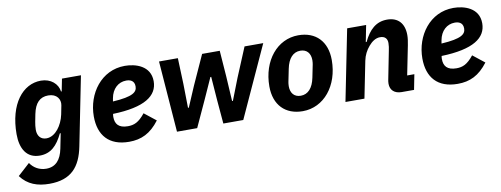

<svg xmlns="http://www.w3.org/2000/svg" viewBox="-65 -860 3643 1395"><g transform="rotate(-10 1756.0 -162.5)"><path d="M173 -2C255 -2 303 -51 344 -136H350L328 -26C312 55 272 100 203 100C152 100 110 75 85 37L-4 118C47 187 119 212 207 212C368 212 438 128 467 -19L568 -525H428L410 -434H405C398 -491 347 -537 274 -537C140 -537 33 -407 33 -184C33 -79 75 -2 173 -2ZM242 -117C201 -117 176 -145 176 -192C176 -208 179 -235 182 -249L193 -305C209 -384 246 -422 308 -422C372 -422 398 -377 390 -335L377 -269C369 -230 351 -192 329 -165C308 -139 278 -117 242 -117Z M830 12C920 12 989 -20 1054 -106L968 -174C921 -115 886 -101 840 -101C771 -101 747 -135 747 -185C747 -190 747 -196 749 -208C984 -215 1081 -283 1081 -391C1081 -505 972 -537 893 -537C719 -537 608 -382 608 -214C608 -75 681 12 830 12ZM885 -430C910 -430 945 -422 945 -377C945 -335 914 -306 764 -297L768 -320C780 -388 826 -430 885 -430Z M1184 0H1333L1424 -198L1492 -349H1498L1511 -175L1526 0H1673L1913 -525H1775L1685 -309L1623 -150H1617L1606 -335L1592 -525H1462L1364 -309L1299 -157H1293L1290 -335L1283 -525H1144Z M2111 12C2267 12 2382 -128 2382 -318C2382 -456 2301 -537 2173 -537C2017 -537 1902 -397 1902 -207C1902 -69 1983 12 2111 12ZM2116 -101C2067 -101 2041 -134 2041 -184C2041 -197 2043 -209 2044 -215L2063 -309C2078 -384 2115 -424 2168 -424C2217 -424 2243 -391 2243 -341C2243 -328 2241 -316 2240 -310L2221 -216C2206 -141 2169 -101 2116 -101Z M2567 0 2621 -270C2629 -310 2647 -344 2671 -372C2694 -399 2722 -420 2756 -420C2794 -420 2809 -398 2809 -368C2809 -348 2806 -331 2802 -312L2761 -104C2760 -99 2758 -88 2758 -76C2758 -29 2789 0 2842 0H2933L2955 -112H2902L2945 -327C2950 -354 2954 -376 2954 -401C2954 -487 2909 -537 2828 -537C2746 -537 2694 -487 2654 -403H2648L2672 -525H2532L2427 0Z M3254 12C3344 12 3413 -20 3478 -106L3392 -174C3345 -115 3310 -101 3264 -101C3195 -101 3171 -135 3171 -185C3171 -190 3171 -196 3173 -208C3408 -215 3505 -283 3505 -391C3505 -505 3396 -537 3317 -537C3143 -537 3032 -382 3032 -214C3032 -75 3105 12 3254 12ZM3309 -430C3334 -430 3369 -422 3369 -377C3369 -335 3338 -306 3188 -297L3192 -320C3204 -388 3250 -430 3309 -430Z"/></g></svg>

Font: LVC Sans
Style: Bold Italic
Weight: 700
Italic angle: -11.31°
Designer: Mike Abbink, Paul van der Laan, Pieter van Rosmalen
Foundry: Bold Monday
Version: Version 3.0